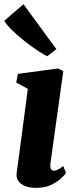

<svg xmlns="http://www.w3.org/2000/svg" viewBox="-32 -898 375 928"><path d="M143.5 10Q110 10 87.8 0.5Q65.5 -9 55.5 -25.2Q45.5 -41.5 48.5 -62.5Q51.5 -85.5 55.8 -116.2Q60 -147 65 -184.8Q70 -222.5 76 -267Q82 -311.5 88.5 -362Q95 -412.5 102.5 -468.5L46.5 -499L54.5 -541L248 -567L274 -555L212 -109.5Q209.5 -91.5 213.8 -82.2Q218 -73 228.5 -73Q237.5 -73 247.5 -78Q257.5 -83 274 -95.5L287 -61Q281.5 -53.5 263.8 -36.5Q246 -19.5 216 -4.8Q186 10 143.5 10ZM196.5 -626Q181.5 -632.5 152 -652Q122.5 -671.5 89 -697.8Q55.5 -724 27.8 -750.8Q0 -777.5 -11.5 -797.5L81.5 -877.5L240.5 -660.5Z"/></svg>

Font: Merriweather 20pt Black
Style: Italic
Weight: 900
Italic angle: -7.8°
Version: Version 2.101